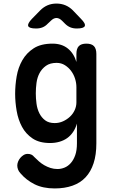

<svg xmlns="http://www.w3.org/2000/svg" viewBox="-20 -805 640 1078"><path d="M412 -111Q404 -84 390 -63.5Q376 -43 357 -29.5Q338 -16 313.5 -9Q289 -2 261 -2Q201 -2 163 -27.5Q125 -53 103.5 -93Q82 -133 73.5 -182.5Q65 -232 65 -278Q65 -326 73.5 -376Q82 -426 105.5 -467Q129 -508 169.5 -534Q210 -560 275 -560Q327 -560 361 -532.5Q395 -505 409 -457V-502Q409 -532 422.5 -546Q436 -560 465 -560Q494 -560 507.5 -546Q521 -532 521 -502V0Q521 64 505.5 111.5Q490 159 460.5 190.5Q431 222 387 237.5Q343 253 287 253Q221 253 174 229.5Q127 206 94 167Q85 157 81 146Q77 135 77 124Q77 114 81.5 102.5Q86 91 94 81.5Q102 72 112.5 65.5Q123 59 136 59Q147 59 156 63Q165 67 172 76Q184 88 198 100.5Q212 113 228.5 122.5Q245 132 263.5 138Q282 144 303 144Q323 144 342.5 136Q362 128 377.5 110.5Q393 93 402.5 66Q412 39 412 0ZM287 -114Q312 -114 334 -124Q356 -134 373 -150Q390 -166 399.5 -187Q409 -208 409 -230V-316Q409 -339 401.5 -363Q394 -387 379.5 -406.5Q365 -426 344.5 -439Q324 -452 298 -452Q261 -452 238 -435.5Q215 -419 202 -394.5Q189 -370 185 -340Q181 -310 181 -281Q181 -252 185 -222.5Q189 -193 201 -169Q213 -145 233.5 -129.5Q254 -114 287 -114ZM183 -645Q144 -645 138.5 -658.5Q133 -672 160 -700L206 -747Q225 -766 247.5 -775.5Q270 -785 297 -785Q324 -785 347 -775.5Q370 -766 389 -747L434 -700Q462 -672 456 -658.5Q450 -645 411 -645Q391 -645 375 -651.5Q359 -658 345 -672L329 -688Q313 -704 297 -704Q281 -704 265 -688L248 -672Q235 -658 219 -651.5Q203 -645 183 -645Z"/></svg>

Font: Maple Mono SemiBold
Style: Regular
Weight: 600
Monospace: yes
Designer: subframe7536
Version: Version 7.000